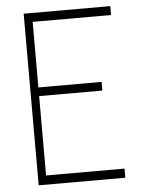

<svg xmlns="http://www.w3.org/2000/svg" viewBox="-53 -775 605 817"><g transform="rotate(-5 250.0 -366.5)"><path d="M449 -695H114V-415H384V-378H114V-39H449V0H79V-733H449Z"/></g></svg>

Font: Kreadon
Style: Regular
Weight: 400
Designer: kohakuno
Foundry: StudioGnu
Version: Version 1.000;Glyphs 3.1.2 (3151)